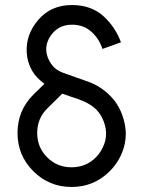

<svg xmlns="http://www.w3.org/2000/svg" viewBox="-20 -732 562 764"><path d="M266.2 -712Q182 -712 131.3 -651.8Q82.2 -593.8 86.3 -522.8Q88.7 -484.2 107 -451.8Q124.3 -421.5 157 -398.7L112.5 -355.2Q49.7 -292.2 49.7 -203Q49.7 -113.8 112.5 -50.8Q175.5 12 264.7 12Q353.8 12 416.8 -50.8Q454.3 -88.5 470.7 -138.3Q478.7 -163.7 480.2 -188.2Q481.7 -212.8 476.5 -238.2Q461.5 -312.3 410.8 -358.2Q393 -375.2 369.2 -389.1Q345.5 -403 314.2 -412.8Q273.7 -427.5 249.8 -435.7Q225.8 -443.8 218.2 -448Q203.2 -455.5 192.8 -466.4Q182.5 -477.3 175.2 -491.8Q150 -542.7 181 -589Q211.2 -633.7 266.2 -633.7Q312.5 -633.7 343 -606.2Q374 -579 387.8 -537.3L461.3 -563.7Q439.5 -623.3 393.3 -666.2Q344 -712 266.2 -712ZM227.8 -359.3Q234.3 -357.5 242.7 -354.2Q251 -351 262 -347.3Q272.5 -343.8 279.1 -341.7Q285.7 -339.5 288.3 -338.7Q333.8 -322.5 356.5 -302.3Q390.8 -271.5 400.5 -220.7Q405.7 -188.8 395 -159.5Q389.7 -145.3 381.6 -131.5Q373.5 -117.7 361.7 -106Q322.2 -66.3 264.7 -66.3Q207.2 -66.3 167.7 -106Q128 -145.5 128 -203Q128 -260.5 167.7 -300Z"/></svg>

Font: Unageo Variable
Style: Regular
Weight: 300
Designer: Richard Sepsi
Foundry: Richard Sepsi
Version: Version 2.200